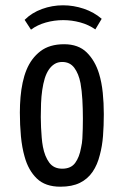

<svg xmlns="http://www.w3.org/2000/svg" viewBox="-20 -695 467 725"><path d="M208 10Q151 10 119 -21Q87 -52 73 -103Q63 -138 59 -180.5Q55 -223 55 -270Q55 -300 57.5 -328.5Q60 -357 65.5 -383Q71 -409 80 -431Q98 -475 132.5 -501.5Q167 -528 222 -528Q276 -528 307.5 -497Q339 -466 354 -417Q364 -384 368 -345Q372 -306 372 -264Q372 -221 369 -182Q366 -143 357 -110Q348 -73 329.5 -46Q311 -19 281.5 -4.5Q252 10 208 10ZM215 -58Q248 -58 264 -80Q280 -102 286 -137Q290 -154 291 -171.5Q292 -189 292.5 -208.5Q293 -228 293 -247Q293 -284 291 -318.5Q289 -353 284 -381Q277 -417 260.5 -439Q244 -461 215 -461Q198 -461 185.5 -453Q173 -445 164 -431.5Q155 -418 149 -399Q143 -379 139.5 -355Q136 -331 135 -304.5Q134 -278 134 -253Q134 -234 135 -214Q136 -194 137.5 -175.5Q139 -157 142 -141Q149 -104 166 -81Q183 -58 215 -58ZM97 -583 73 -620Q100 -647 138.5 -661Q177 -675 218 -675Q258 -675 296.5 -662Q335 -649 364 -624L340 -584Q314 -602 282.5 -610.5Q251 -619 219 -619Q185 -619 153 -610Q121 -601 97 -583Z"/></svg>

Font: Truculenta Medium
Style: Regular
Weight: 500
Version: Version 1.002